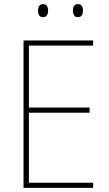

<svg xmlns="http://www.w3.org/2000/svg" viewBox="-20 -910 528 930"><path d="M431 0H94V-714H431V-689H120V-389H414V-364H120V-25H431ZM164 -859Q164 -871 169.5 -880.5Q175 -890 188 -890Q202 -890 207.5 -880.5Q213 -871 213 -859Q213 -845 207.5 -836Q202 -827 188 -827Q175 -827 169.5 -836.5Q164 -846 164 -859ZM333 -859Q333 -871 338.5 -880.5Q344 -890 357 -890Q371 -890 376.5 -881Q382 -872 382 -859Q382 -846 376.5 -836.5Q371 -827 357 -827Q344 -827 338.5 -836.5Q333 -846 333 -859Z"/></svg>

Font: Noto Sans Myanmar SemiCondensed Thin
Style: Regular
Weight: 100
Width: 4
Designer: Monotype Design Team
Foundry: Monotype Imaging Inc.
Version: Version 2.107; ttfautohint (v1.8.4.7-5d5b)